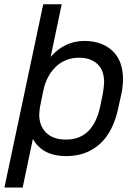

<svg xmlns="http://www.w3.org/2000/svg" viewBox="-38 -710 628 884"><path d="M161.1 -690.4H246.1L195.3 -448.2Q259.8 -521.5 350.6 -521.5Q430.7 -521.5 479.5 -476.1Q528.3 -430.7 528.3 -344.7Q528.3 -309.6 519.5 -271.5L506.8 -213.9Q483.4 -102.5 421.4 -46.9Q359.4 8.8 266.6 8.8Q158.2 8.8 113.3 -70.3L66.4 153.3H-17.6ZM422.9 -217.8 434.6 -274.4Q440.4 -306.6 441.4 -330.1Q441.4 -387.7 409.7 -416Q377.9 -444.3 327.1 -444.3Q261.7 -444.3 218.3 -401.9Q174.8 -359.4 161.1 -291L150.4 -239.3Q143.6 -209 142.6 -183.6Q142.6 -129.9 174.8 -98.6Q207 -67.4 264.6 -67.4Q389.6 -66.4 422.9 -217.8Z"/></svg>

Font: Dinish Expanded
Style: Italic
Weight: 400
Width: 7
Italic angle: -12°
Designer: Charles Nix
Foundry: Playbeing
Version: Version 2.005; ttfautohint (v1.8.3)